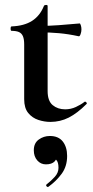

<svg xmlns="http://www.w3.org/2000/svg" viewBox="-20 -482 376 778"><path d="M184 12Q160 12 135.5 4Q111 -4 94.5 -24Q78 -44 78 -80V-302Q78 -323 73 -335Q68 -347 57 -352Q46 -357 27 -357Q23 -357 23 -366Q23 -375 27 -375Q78 -377 110 -397.5Q142 -418 158 -458Q160 -462 166.5 -462Q173 -462 173 -458V-113Q173 -73 193.5 -56Q214 -39 244 -39Q267 -39 287.5 -48.5Q308 -58 322 -69Q325 -72 329.5 -67.5Q334 -63 330 -60Q293 -23 258.5 -5.5Q224 12 184 12ZM299 -335Q258 -344 219.5 -347.5Q181 -351 138 -351V-377Q179 -377 218.5 -380Q258 -383 303 -387Q305 -387 307.5 -379.5Q310 -372 310 -363Q310 -353 306.5 -343.5Q303 -334 299 -335ZM176 275Q172 277 168.5 272.5Q165 268 169 265Q187 251 202 234.5Q217 218 217 198Q217 175 208 166Q199 157 185 156L212 137Q213 160 201.5 172Q190 184 166 184Q145 184 131 168Q117 152 117 127Q117 98 137 83.5Q157 69 182 69Q217 69 234.5 91.5Q252 114 252 150Q252 192 230 222Q208 252 176 275Z"/></svg>

Font: Cormorant Garamond Light
Style: Regular
Weight: 300
Designer: Christian Thalmann (Catharsis Fonts)
Foundry: Catharsis Fonts
Version: Version 4.001